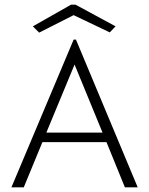

<svg xmlns="http://www.w3.org/2000/svg" viewBox="-20 -804 640 824"><path d="M516 0 437 -194H162L82 0H29L296 -634H306L571 0ZM300 -527 179 -235H420ZM148 -664 121 -691 285 -784H304L476 -691L451 -665L296 -739Z"/></svg>

Font: Inconsolata Expanded Light
Style: Regular
Weight: 300
Width: 7
Monospace: yes
Designer: Raph Levien, Cyreal, Brenton Simpson
Foundry: Raph Levien, Cyreal, Google
Version: Version 3.001; ttfautohint (v1.8.2.53-6de2)